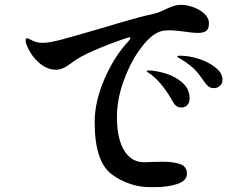

<svg xmlns="http://www.w3.org/2000/svg" viewBox="-20 -765 1040 793"><path d="M511 -595Q519 -605 519 -608Q519 -611 515 -611L503 -608Q434 -585 369.5 -557Q305 -529 274 -504Q239 -477 212 -477Q174 -477 141 -506Q108 -535 91 -577Q86 -587 86 -599Q86 -607 92 -607Q95 -607 102 -603.5Q109 -600 115 -597Q134 -588 157 -588Q184 -588 236 -602Q288 -616 394 -647Q414 -653 488.5 -675Q563 -697 615 -708Q629 -711 642.5 -717Q656 -723 660 -725Q682 -735 696.5 -740Q711 -745 730 -745Q751 -745 778 -735.5Q805 -726 824 -708.5Q843 -691 843 -668Q843 -647 832.5 -638Q822 -629 796 -629Q777 -629 737 -635Q729 -636 710.5 -638Q692 -640 679 -640Q646 -640 626 -628Q590 -608 552 -553Q514 -498 488.5 -425Q463 -352 463 -280Q463 -193 492.5 -144Q522 -95 575 -95Q594 -95 605 -96L651 -97Q697 -97 724.5 -87Q752 -77 752 -48Q752 -18 712 -5Q672 8 619 8H601Q516 8 443.5 -43.5Q371 -95 371 -261Q371 -346 412 -440Q453 -534 511 -595ZM821 -431Q797 -467 775.5 -486Q754 -505 720 -525Q712 -530 712 -532Q712 -535 723 -535Q761 -535 802.5 -521.5Q844 -508 871.5 -485Q899 -462 899 -436Q899 -420 888.5 -410.5Q878 -401 863 -401Q850 -401 841 -408Q832 -415 821 -431ZM594 -464Q586 -469 586 -471Q586 -474 593 -474Q622 -474 662.5 -462Q703 -450 733 -424Q763 -398 763 -359Q763 -341 753.5 -331Q744 -321 730 -321Q714 -321 705 -330Q696 -339 687 -357Q668 -390 643.5 -419Q619 -448 594 -464Z"/></svg>

Font: Shippori Antique B1
Style: Regular
Weight: 400
Designer: FONTDASU
Foundry: FONTDASU / Google Inc. / but / Adobe
Version: Version 2.001